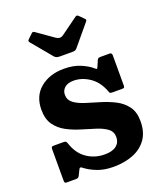

<svg xmlns="http://www.w3.org/2000/svg" viewBox="-144 -863 829 974"><g transform="rotate(-20 271.0 -375.5)"><path d="M205.5 -614.5 116.5 -721.5Q107.5 -730.5 117.5 -739L140.5 -761Q147 -767 150 -766.2Q153 -765.5 160.5 -760.5L248 -699Q268 -685 287 -698.5L378 -764.5Q384.5 -769 388.2 -767.8Q392 -766.5 398 -760.5L417.5 -741Q424 -735 424.5 -731.8Q425 -728.5 419.5 -722L328.5 -613Q323.5 -607 318.8 -604.8Q314 -602.5 302.5 -602.5H236.5Q223.5 -602.5 217 -605.5Q210.5 -608.5 205.5 -614.5ZM404.5 -355.5Q383.5 -409.5 342.5 -436.5Q301.5 -463.5 258 -463.5Q226 -463.5 209.2 -448.5Q192.5 -433.5 192.5 -411Q192.5 -382.5 215.2 -365.5Q238 -348.5 274 -337.2Q310 -326 350.2 -314Q390.5 -302 426.2 -283.8Q462 -265.5 484.8 -234.8Q507.5 -204 507.5 -154.5Q507.5 -95 480 -57Q452.5 -19 405.8 -1Q359 17 300.5 17Q250.5 17 212.8 2Q175 -13 150.5 -32.5Q144 -38 139.8 -37.8Q135.5 -37.5 132 -29.5L118.5 -2Q115.5 4 111.8 7Q108 10 98.5 10H50.5Q42 10 39.8 6.8Q37.5 3.5 37.5 -5V-172Q37.5 -181 39.8 -184.5Q42 -188 50.5 -188H103.5Q114 -188 116.8 -185Q119.5 -182 122.5 -174.5Q141 -116.5 183.5 -87Q226 -57.5 280.5 -57.5Q322 -57.5 343.2 -74.5Q364.5 -91.5 364.5 -120.5Q364.5 -150 342 -166.8Q319.5 -183.5 284.2 -194.8Q249 -206 209.5 -217.8Q170 -229.5 134.8 -248Q99.5 -266.5 77 -297.8Q54.5 -329 54.5 -380Q54.5 -454.5 104.8 -495.8Q155 -537 232 -537Q283 -537 320.2 -521.2Q357.5 -505.5 379 -486.5Q386.5 -480 389.5 -479.2Q392.5 -478.5 397 -489.5L409.5 -519Q412.5 -525.5 416 -527.8Q419.5 -530 430 -530H477Q489.5 -530 489.5 -516.5V-354Q489.5 -346 487.2 -343Q485 -340 476.5 -340H423.5Q412 -340 409.5 -343.8Q407 -347.5 404.5 -355.5Z"/></g></svg>

Font: Besley*
Style: Bold
Weight: 700
Designer: Owen Earl
Foundry: indestructible type*
Version: Version 2.000; ttfautohint (v1.8.3)